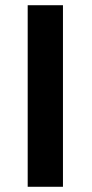

<svg xmlns="http://www.w3.org/2000/svg" viewBox="-20 -715 352 735"><path d="M86 0V-695H221V0Z"/></svg>

Font: Coval
Style: Bold
Weight: 700
Foundry: Context Ltd
Version: Version 001.000